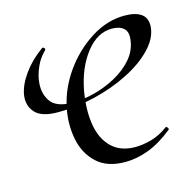

<svg xmlns="http://www.w3.org/2000/svg" viewBox="-70 -472 570 557"><g transform="rotate(-15 214.5 -193.5)"><path d="M242.2 12Q187.4 12 156.5 -17Q125.6 -46 116.9 -91.4Q108.2 -136.8 118 -185Q129.6 -240.4 164.3 -289Q199 -337.6 247.7 -368.3Q296.4 -399 348.2 -399Q382 -399 399.3 -386.2Q416.6 -373.4 413.8 -345Q410 -312.6 380.7 -282.4Q351.4 -252.2 305 -228.7Q258.6 -205.2 202.8 -191.6Q147 -178 90.4 -178Q40.8 -178 21.8 -199.7Q2.8 -221.4 8 -253Q13 -281.6 35.2 -312.6Q57.4 -343.6 91.8 -368.6Q95.8 -372.2 99.5 -368.6Q103.2 -365 100.4 -361.4Q82.2 -344 72.5 -321.7Q62.8 -299.4 60.4 -281.8Q55 -245.4 72.1 -219.7Q89.2 -194 138.4 -194Q169.6 -194 204.3 -203Q239 -212 270.1 -229Q301.2 -246 322.2 -270.2Q343.2 -294.4 347.2 -324Q351.2 -350 338.7 -361Q326.2 -372 303.2 -372Q259.6 -372 225.6 -328.7Q191.6 -285.4 179 -218Q169.4 -162.2 176.8 -117.8Q184.2 -73.4 210.6 -47.9Q237 -22.4 281.2 -22.4Q303.4 -22.4 329.3 -29.5Q355.2 -36.6 380 -55Q382 -57 385.5 -53Q389 -49 387 -46.2Q348.2 -14.8 312.1 -1.4Q276 12 242.2 12Z"/></g></svg>

Font: Cormorant Garamond Light
Style: Italic
Weight: 300
Italic angle: -10°
Designer: Christian Thalmann (Catharsis Fonts)
Foundry: Catharsis Fonts
Version: Version 4.001